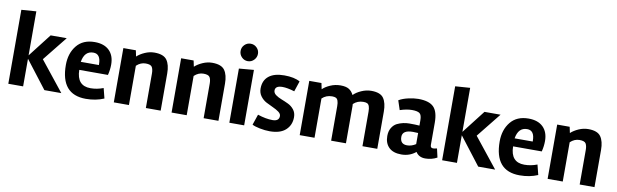

<svg xmlns="http://www.w3.org/2000/svg" viewBox="-47 -1266 5738 1787"><g transform="rotate(10 2821.5 -373.0)"><path d="M193 0H53V-699L193 -709V-293L363 -512H515L330 -281L554 0H394L193 -261Z M681 -242Q683 -92 813 -92Q874 -92 934 -115L958 -20Q881 13 787 13Q550 13 550 -266Q550 -376 609 -449Q668 -522 779 -522Q868 -522 916.5 -474.5Q965 -427 965 -342Q965 -292 952 -242ZM853 -318V-324Q853 -423 783 -423Q699 -423 682 -318Z M1343 -522Q1430 -522 1461.5 -477.5Q1493 -433 1493 -351V0H1353V-326Q1353 -365 1340.5 -386.5Q1328 -408 1280 -408Q1232 -408 1193 -371V0H1050V-513H1168L1180 -456Q1209 -483 1253.5 -502.5Q1298 -522 1343 -522Z M1889 -522Q1976 -522 2007.5 -477.5Q2039 -433 2039 -351V0H1899V-326Q1899 -365 1886.5 -386.5Q1874 -408 1826 -408Q1778 -408 1739 -371V0H1596V-513H1714L1726 -456Q1755 -483 1799.5 -502.5Q1844 -522 1889 -522Z M2282 0H2142V-512L2282 -524ZM2129 -677Q2129 -711 2153 -735Q2177 -759 2211 -759Q2245 -759 2269 -735Q2293 -711 2293 -677.5Q2293 -644 2269 -619Q2245 -594 2211 -594Q2177 -594 2153 -618.5Q2129 -643 2129 -677Z M2572 -414Q2504 -414 2504 -369Q2504 -345 2527 -328Q2550 -311 2582.5 -298.5Q2615 -286 2647.5 -270.5Q2680 -255 2703 -226Q2726 -197 2726 -155Q2726 -80 2675 -33.5Q2624 13 2525 13Q2480 13 2430.5 3Q2381 -7 2358 -20L2392 -120Q2470 -94 2532.5 -94Q2595 -94 2595 -143Q2595 -164 2572 -181Q2549 -198 2516.5 -212.5Q2484 -227 2451.5 -244Q2419 -261 2396 -292Q2373 -323 2373 -364Q2373 -441 2424 -482Q2475 -523 2570 -523Q2665 -523 2719 -492L2686 -393Q2617 -414 2572 -414Z M3226 -453Q3253 -481 3299.5 -501.5Q3346 -522 3393 -522Q3479 -522 3509.5 -477.5Q3540 -433 3540 -351V0H3400V-326Q3400 -390 3373 -402Q3360 -408 3338 -408Q3282 -408 3243 -371Q3244 -364 3244 -350V0H3104V-326Q3104 -390 3077 -402Q3064 -408 3042 -408Q2986 -408 2947 -371V0H2807V-513H2922L2934 -456Q2960 -482 3005.5 -502Q3051 -522 3102 -522Q3153 -522 3181 -505Q3209 -488 3226 -453Z M4106 -17Q4055 11 3994.5 11Q3934 11 3905 -35Q3847 13 3769 13Q3691 13 3651 -26.5Q3611 -66 3611 -134Q3611 -179 3630 -211Q3649 -243 3679 -258Q3734 -284 3793.5 -284Q3853 -284 3889 -281V-330Q3889 -382 3868 -397Q3847 -412 3796.5 -412Q3746 -412 3683 -391L3654 -479Q3691 -501 3744.5 -512.5Q3798 -524 3836 -524Q3938 -524 3981.5 -480.5Q4025 -437 4025 -332V-122Q4025 -94 4050 -94Q4063 -94 4087 -100ZM3807 -80Q3849 -80 3889 -106V-211Q3861 -213 3840 -213Q3741 -213 3741 -149Q3741 -80 3807 -80Z M4293 0H4153V-699L4293 -709V-293L4463 -512H4615L4430 -281L4654 0H4494L4293 -261Z M4781 -242Q4783 -92 4913 -92Q4974 -92 5034 -115L5058 -20Q4981 13 4887 13Q4650 13 4650 -266Q4650 -376 4709 -449Q4768 -522 4879 -522Q4968 -522 5016.5 -474.5Q5065 -427 5065 -342Q5065 -292 5052 -242ZM4953 -318V-324Q4953 -423 4883 -423Q4799 -423 4782 -318Z M5443 -522Q5530 -522 5561.5 -477.5Q5593 -433 5593 -351V0H5453V-326Q5453 -365 5440.5 -386.5Q5428 -408 5380 -408Q5332 -408 5293 -371V0H5150V-513H5268L5280 -456Q5309 -483 5353.5 -502.5Q5398 -522 5443 -522Z"/></g></svg>

Font: Rambla
Style: Bold
Weight: 700
Designer: Martin Sommaruga
Foundry: Martin Sommaruga
Version: Version 1.001